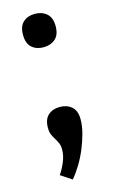

<svg xmlns="http://www.w3.org/2000/svg" viewBox="-107 -543 447 755"><g transform="rotate(-15 116.5 -166.0)"><path d="M47 0ZM82 43Q82 27 77 16Q72 5 66 -4.5Q60 -14 55 -25Q50 -36 50 -53Q50 -88 68.5 -104.5Q87 -121 116 -121Q145 -121 164 -104.5Q183 -88 183 -53Q183 -27 175 3.5Q167 34 154.5 64Q142 94 125.5 121Q109 148 92 168L47 138Q61 118 71.5 92.5Q82 67 82 43ZM50 -432Q50 -467 68.5 -483.5Q87 -500 116 -500Q145 -500 164 -483.5Q183 -467 183 -432Q183 -397 164 -380.5Q145 -364 116 -364Q87 -364 68.5 -380.5Q50 -397 50 -432Z"/></g></svg>

Font: Orienta
Style: Regular
Weight: 400
Designer: Eduardo Rodriguez Tunni
Foundry: Eduardo Rodriguez Tunni
Version: Version 1.001